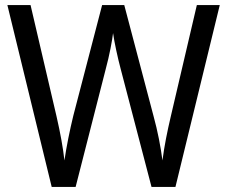

<svg xmlns="http://www.w3.org/2000/svg" viewBox="-20 -734 893 754"><path d="M843 -714H753L651 -278C637 -219 625 -159 618 -104C611 -158 599 -220 583 -278L468 -714H381L268 -280C254 -223 241 -158 233 -104C228 -151 217 -212 202 -277L100 -714H9L183 0H277L395 -462C410 -517 421 -577 424 -604C429 -568 442 -508 454 -463L575 0H669Z"/></svg>

Font: Noto Sans Lao Looped SemiCondensed
Style: Regular
Weight: 400
Width: 4
Designer: Mark Frömberg, Ben Mitchell
Foundry: The Fontpad Ltd
Version: Version 1.003